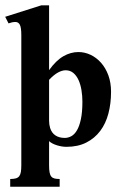

<svg xmlns="http://www.w3.org/2000/svg" viewBox="-22 -544 463 726"><path d="M397.9 -196.8Q397.9 -152.8 387.9 -114.7Q377.9 -76.7 356.9 -48.8Q335.9 -21 304.2 -4.9Q272.5 11.2 229 11.2Q212.4 11.2 193.4 5.4Q174.3 -0.5 163.6 -10.3V80.6Q163.6 97.7 165.5 107.9Q167.5 118.2 171.9 123.5Q176.3 128.9 184.1 130.9Q191.9 132.8 203.6 132.8V162.1H16.6V132.8Q29.8 132.8 38.1 130.4Q46.4 127.9 50.8 122.1Q55.2 116.2 56.9 106.2Q58.6 96.2 58.6 80.6V-411.1Q58.6 -439.9 53 -450.4Q47.4 -460.9 36.6 -460.9Q29.8 -460.9 23.4 -459.5Q17.1 -458 10.3 -455.6L-2.4 -480.5L134.3 -523.9H163.6V-278.8Q189.9 -315.4 217.5 -331.3Q245.1 -347.2 274.4 -347.2Q298.3 -347.2 320.6 -336.7Q342.8 -326.2 360.1 -306.6Q377.4 -287.1 387.7 -259.3Q397.9 -231.4 397.9 -196.8ZM289.6 -159.7Q289.6 -181.6 286.1 -202.9Q282.7 -224.1 275.1 -241Q267.6 -257.8 255.4 -268.1Q243.2 -278.3 226.1 -278.3Q212.9 -278.3 197.3 -269.8Q181.6 -261.2 163.6 -242.2V-87.4Q163.6 -72.8 167.5 -60.1Q173.3 -41.5 187.5 -32Q201.7 -22.5 223.1 -22.5Q235.8 -22.5 247.8 -29.1Q259.8 -35.6 269 -51.3Q278.3 -66.9 283.9 -93.5Q289.6 -120.1 289.6 -159.7Z"/></svg>

Font: Scheherazade
Style: Bold
Weight: 700
Version: Version 2.100 (build 932/914)